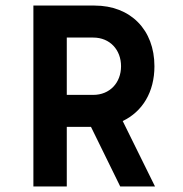

<svg xmlns="http://www.w3.org/2000/svg" viewBox="-20 -670 657 690"><path d="M412 0H537L421 -235C492 -269 535 -339 535 -432C535 -563 449 -650 320 -650H100V0H220V-214H307ZM220 -329V-535H315C375 -535 415 -491 415 -432C415 -373 375 -329 315 -329Z"/></svg>

Font: Grotesk 03
Style: Bold
Weight: 500
Designer: Frank Adebiaye, contributions by Jérémy Landes, Ariel Martín Pérez
Foundry: Velvetyne Type Foundry
Version: Version 3.000;Glyphs 3.1.2 (3150)